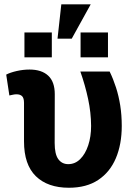

<svg xmlns="http://www.w3.org/2000/svg" viewBox="-20 -860 629 890"><path d="M299.3 10.3Q201.2 10.3 146.2 -43.2Q91.3 -96.7 91.3 -204.6V-383.3Q91.3 -405.3 82.5 -414.1Q73.7 -422.9 56.2 -422.9Q48.3 -422.9 39.6 -420.9Q30.8 -418.9 23.4 -417.5L8.8 -514.2Q27.3 -523.9 57.4 -530.8Q87.4 -537.6 117.2 -537.6Q172.9 -537.6 203.4 -509.3Q233.9 -481 233.9 -423.3L233.4 -197.3Q233.4 -145.5 250.2 -122.3Q267.1 -99.1 296.4 -99.1Q328.1 -99.1 351.8 -122.6Q375.5 -146 388.9 -186.3Q402.3 -226.6 402.3 -276.4Q401.9 -338.4 388.4 -401.4Q375 -464.4 352.5 -528.3H488.3Q504.9 -494.1 517.6 -454.8Q530.3 -415.5 537.4 -370.8Q544.4 -326.2 544.4 -276.4Q544.4 -191.4 517.1 -126.7Q489.7 -62 435.3 -25.9Q380.9 10.3 299.3 10.3ZM246.6 -680.7 264.2 -839.8H400.4L312.5 -680.7ZM93.3 -594.2V-709.5H220.2V-594.2ZM353.5 -594.2V-709.5H480.5V-594.2Z"/></svg>

Font: Roboto Slab LO
Style: Bold
Weight: 700
Designer: Google
Version: Version 2.000